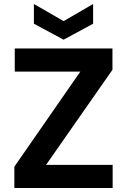

<svg xmlns="http://www.w3.org/2000/svg" viewBox="-20 -943 637 963"><path d="M52 0V-107L383 -584H54V-700H544V-593L211 -116H545V0ZM299 -744 150 -824V-923L299 -837L447 -923V-824Z"/></svg>

Font: DM Sans 10pt ExtraBold
Style: Regular
Weight: 800
Version: Version 4.004;gftools[0.9.30]